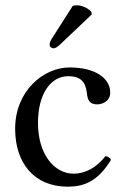

<svg xmlns="http://www.w3.org/2000/svg" viewBox="-20 -693 468 723"><path d="M398 -91C394 -100 386 -104 377 -105C343 -61 300 -39 257 -39C184 -39 123 -113 123 -230C123 -340 171 -406 237 -406C296 -406 304 -371 308 -336C311 -309 325 -300 346 -300C367 -300 395 -313 395 -344C395 -399 338 -439 242 -439C143 -439 37 -350 37 -208C37 -79 109 10 235 10C295 10 348 -9 398 -91ZM254 -671 178 -552C170 -539 167 -535 167 -524C167 -517 174 -511 181 -511C188 -511 196 -515 211 -530L326 -639L323 -650C300 -672 274 -673 268 -673C263 -673 257 -672 254 -671Z"/></svg>

Font: Libertinus Math
Style: Regular
Weight: 400
Designer: Philipp H. Poll, Khaled Hosny
Foundry: Caleb Maclennan
Version: Version 7.050;RELEASE